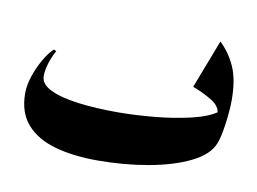

<svg xmlns="http://www.w3.org/2000/svg" viewBox="-51 -435 690 515"><g transform="rotate(10 294.0 -178.0)"><path d="M82 -262.2Q71.3 -242.7 65.9 -223.9Q60.5 -205.1 60.5 -190.9Q60.5 -168.9 88.6 -155.3Q116.7 -141.6 164.8 -135.5Q212.9 -129.4 272 -129.4Q317.4 -129.4 370.8 -134.3Q424.3 -139.2 470.7 -150.1Q517.1 -161.1 541.5 -179.2L537.1 -170.9Q537.1 -192.4 512 -207.3Q486.8 -222.2 460.4 -231.9L511.2 -364.3Q538.1 -338.4 553.2 -304Q568.4 -269.5 568.4 -213.9Q568.4 -197.3 566.2 -174.6Q564 -151.9 560.1 -129.9Q556.2 -107.9 550.8 -94.2Q538.1 -61.5 491.7 -38.8Q445.3 -16.1 379.2 -4.4Q313 7.3 240.7 7.3Q175.3 7.3 125.2 -6.8Q75.2 -21 47.4 -52.7Q19.5 -84.5 19.5 -136.7Q19.5 -158.7 27.8 -183.6Q36.1 -208.5 48.8 -230.7Q61.5 -252.9 75.2 -265.6Z"/></g></svg>

Font: Lateef ExtraBold
Style: Regular
Weight: 800
Designer: SIL International
Foundry: SIL International
Version: Version 4.200